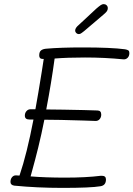

<svg xmlns="http://www.w3.org/2000/svg" viewBox="-20 -928 650 935"><path d="M610 -670Q610 -655 601.5 -646.5Q593 -638 581 -639Q489 -648 394 -648Q309 -648 246 -643Q230 -525 206 -399Q206 -396 205 -395Q231 -394 289 -394Q361 -392 389 -392L454 -390Q473 -390 473 -370Q473 -357 465.5 -348Q458 -339 446 -339Q434 -339 388 -341L277 -344L196 -345Q182 -274 166.5 -211Q151 -148 135 -91L129 -69Q201 -63 297 -63Q399 -63 471 -72H476Q496 -72 496 -54Q496 -25 469 -21Q422 -13 284 -13Q161 -13 49 -24Q31 -27 31 -42Q31 -56 38.5 -65Q46 -74 57 -74Q69 -74 75 -73Q111 -179 143 -346H123Q101 -346 101 -365Q101 -378 109 -387Q117 -396 129 -396H152Q153 -397 153 -399L167 -479Q187 -599 193 -641H187Q171 -641 171 -658Q171 -676 180.5 -683Q190 -690 207 -691Q275 -697 383 -697Q521 -697 589 -688Q600 -686 605 -682.5Q610 -679 610 -670ZM346 -779Q346 -792 363 -806L449 -886Q463 -898 470.5 -903Q478 -908 485 -908Q493 -908 499 -902.5Q505 -897 505 -888Q505 -879 499.5 -872Q494 -865 483 -856L389 -776Q379 -768 374 -765Q369 -762 363 -762Q357 -762 351.5 -767Q346 -772 346 -779Z"/></svg>

Font: Mali Light
Style: Italic
Weight: 300
Italic angle: -10°
Version: Version 1.000; ttfautohint (v1.6)